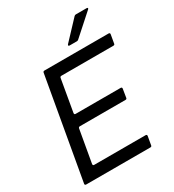

<svg xmlns="http://www.w3.org/2000/svg" viewBox="-227 -1099 1109 1225"><g transform="rotate(-30 328.0 -486.5)"><path d="M525 -9Q524 0 514 0H41Q36 0 33.5 -3Q31 -6 32 -11L163 -754Q165 -763 174 -763H647Q652 -763 654.5 -760Q657 -757 656 -752L645 -689Q644 -680 634 -680H251Q242 -680 240 -671L199 -435V-433Q199 -424 208 -424H540Q545 -424 547.5 -421Q550 -418 549 -413L539 -351Q538 -342 528 -342H192Q183 -342 181 -333L139 -94V-92Q139 -83 148 -83H527Q532 -83 534.5 -80Q537 -77 536 -72ZM393 -821Q387 -821 385.5 -824.5Q384 -828 388 -833L515 -968Q520 -973 527 -973H606Q614 -973 614 -968Q614 -964 610 -961L459 -826Q454 -821 447 -821Z"/></g></svg>

Font: Open Sauce Two
Style: Italic
Weight: 400
Italic angle: -10°
Designer: Alfredo Marco Pradil
Foundry: Creative Sauce Fz LLC
Version: Version 1.477